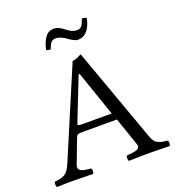

<svg xmlns="http://www.w3.org/2000/svg" viewBox="-150 -965 994 1086"><g transform="rotate(-20 347.5 -422.0)"><path d="M263.2 -283.2H439.9L346.2 -555.2H339.8L237.8 -295.9Q234.9 -288.6 240.7 -285.9Q246.6 -283.2 263.2 -283.2ZM210 -224.1 154.8 -79.1Q151.9 -71.8 151.4 -65.4Q150.9 -59.1 153.6 -54.7Q156.2 -50.3 159.4 -46.6Q162.6 -43 169.2 -40.5Q175.8 -38.1 181.2 -36.6Q186.5 -35.2 195.1 -33.9Q203.6 -32.7 209.2 -32Q214.8 -31.2 224.1 -30.8Q228.5 -26.4 228.5 -14.4Q228.5 -2.4 224.1 2Q149.9 0 96.2 0Q58.6 0 6.8 2Q2.4 -2.4 2.4 -14.4Q2.4 -26.4 6.8 -30.8Q45.4 -33.2 67.4 -46.4Q89.4 -59.6 106.9 -102.1L334 -638.2Q354.5 -638.2 389.2 -658.2L595.2 -85.9Q601.6 -68.8 610.4 -57.9Q619.1 -46.9 632.8 -41.5Q646.5 -36.1 656.2 -34.4Q666 -32.7 685.1 -30.8Q689.5 -26.4 689.5 -14.4Q689.5 -2.4 685.1 2Q614.7 0 570.8 0Q514.2 0 439.9 2Q435.5 -2.4 435.5 -14.4Q435.5 -26.4 439.9 -30.8Q450.7 -31.2 457.5 -32Q464.4 -32.7 473.4 -33.7Q482.4 -34.7 487.8 -36.1Q493.2 -37.6 499.3 -39.6Q505.4 -41.5 508.8 -44.4Q512.2 -47.4 514.4 -51.3Q516.6 -55.2 516.6 -60.3Q516.6 -65.4 514.2 -71.8L456.1 -241.2H245.1Q227.5 -241.2 220.7 -237.8Q213.9 -234.4 210 -224.1ZM418 -793Q434.6 -793 444.6 -803.7Q454.6 -814.5 464.8 -845.2Q480.5 -846.7 492.2 -838.9Q482.9 -792.5 460.7 -766.4Q438.5 -740.2 404.8 -740.2Q398.4 -740.2 392.1 -741.9Q385.7 -743.7 378.2 -747.8Q370.6 -752 366.5 -754.4Q362.3 -756.8 352.8 -763.4Q343.3 -770 340.8 -772Q310.1 -791 287.1 -791Q268.6 -791 258.8 -780Q249 -769 241.2 -743.2Q222.2 -739.7 213.9 -748Q225.1 -795.4 244.1 -820.8Q263.2 -846.2 293.9 -846.2Q302.2 -846.2 310.1 -844.5Q317.9 -842.8 327.1 -837.9Q336.4 -833 340.1 -830.8Q343.8 -828.6 354.5 -820.6Q365.2 -812.5 366.2 -812Q391.1 -793 418 -793Z"/></g></svg>

Font: Common Serif
Style: Regular
Weight: 400
Designer: Philipp H. Poll, Khaled Hosny
Foundry: Stefan Peev, Context Ltd.
Version: Version 1.026